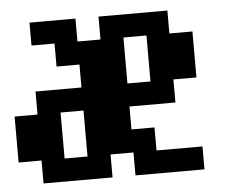

<svg xmlns="http://www.w3.org/2000/svg" viewBox="-44 -589 780 640"><g transform="rotate(-5 346.0 -269.0)"><path d="M230.5 -76.7V-230.5H153.8V-76.7ZM461.4 -307.6V-461.4H384.3V-307.6ZM76.7 0V-76.7H0V-230.5H76.7V-307.6H230.5V-384.3H153.8V-461.4H76.7V-538.1H230.5V-461.4H307.6V-538.1H538.1V-461.4H615.2V-307.6H538.1V-230.5H384.3V-153.8H461.4V-76.7H615.2V0H384.3V-76.7H307.6V0Z"/></g></svg>

Font: Good Old DOS
Style: Regular
Weight: 400
Designer: Vasily Draigo
Foundry: Vasily Draigo
Version: 1.0